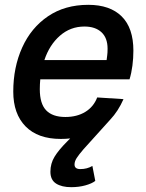

<svg xmlns="http://www.w3.org/2000/svg" viewBox="-20 -564 606 796"><path d="M232 12Q137 12 86 -40Q35 -92 35 -184Q35 -285 72 -367Q109 -449 179 -496.5Q249 -544 346 -544Q436 -544 484.5 -496Q533 -448 533 -354Q533 -323 529 -292Q525 -261 517 -235H147Q145 -215 145 -194Q145 -134 171.5 -106.5Q198 -79 251 -79Q299 -79 333.5 -100Q368 -121 383 -160L492 -153Q470 -103 437 -68L326 55Q307 77 298 91Q289 105 289 118Q289 137 313 137Q341 137 363 124L375 186Q361 197 334 204.5Q307 212 275 212Q236 212 212.5 197Q189 182 189 148Q189 114 206 86Q223 58 258 23L271 10Q252 12 232 12ZM330 -454Q272 -454 228.5 -416Q185 -378 164 -315H422Q423 -324 424.5 -334.5Q426 -345 426 -362Q426 -407 400.5 -430.5Q375 -454 330 -454Z"/></svg>

Font: Geist Medium
Style: Italic
Weight: 500
Italic angle: -12°
Designer: Basement.studio, Andrés Briganti, Mateo Zaragoza
Foundry: Basement.studio, Vercel, Andrés Briganti, Guido Ferreyra, Mateo Zaragoza
Version: Version 1.500; ttfautohint (v1.8.4.7-5d5b)